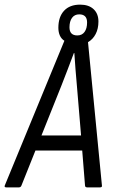

<svg xmlns="http://www.w3.org/2000/svg" viewBox="-49 -809 488 829"><path d="M-22 0Q-32 0 -28 -9L229 -633Q216 -641 209.5 -655.5Q203 -670 203 -689Q203 -736 227.5 -762.5Q252 -789 297 -789Q334 -789 355 -769.5Q376 -750 376 -716Q376 -685 364 -662Q352 -639 331 -627L391 -9Q393 0 383 0H327Q318 0 318 -9L306 -159H104L44 -9Q41 0 33 0ZM130 -224H301L283 -439Q280 -474 277 -509.5Q274 -545 272 -580H270Q257 -545 243.5 -510Q230 -475 216 -439ZM285 -656Q305 -656 316 -671Q327 -686 327 -712Q327 -747 293 -747Q273 -747 262 -732Q251 -717 251 -691Q251 -656 285 -656Z"/></svg>

Font: Sofia Sans Condensed
Style: Italic
Weight: 400
Italic angle: -9°
Designer: Botio Nikoltchev, Ani Petrova
Foundry: lettersoup
Version: Version 4.101